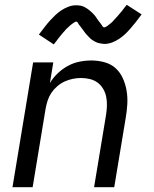

<svg xmlns="http://www.w3.org/2000/svg" viewBox="-20 -780 640 800"><path d="M32 0 118 -520H202L188 -434Q201 -456 220.5 -474.5Q240 -493 263 -505.5Q286 -518 311 -523Q336 -528 361 -528Q389 -528 416 -520.5Q443 -513 462 -495.5Q481 -478 492 -453.5Q503 -429 507.5 -402Q512 -375 510.5 -347Q509 -319 504 -290L456 0H372L422 -302Q425 -321 425.5 -340Q426 -359 422.5 -376.5Q419 -394 410 -409.5Q401 -425 387 -435.5Q373 -446 355 -450.5Q337 -455 318 -455Q301 -455 283.5 -451.5Q266 -448 249.5 -440.5Q233 -433 218.5 -420.5Q204 -408 194 -393Q184 -378 178.5 -361Q173 -344 170 -327L116 0ZM204 -595 142 -636Q155 -653 166.5 -668Q178 -683 189 -695Q200 -707 210.5 -717Q221 -727 235 -736.5Q249 -746 265 -752Q281 -758 297 -758Q302 -758 307.5 -757.5Q313 -757 318 -756Q323 -755 327.5 -753Q332 -751 336 -748.5Q340 -746 344 -743.5Q348 -741 351.5 -738Q355 -735 359 -731.5Q363 -728 366.5 -724.5Q370 -721 373.5 -717Q377 -713 379.5 -709.5Q382 -706 384 -702.5Q386 -699 390 -694Q394 -689 397 -685Q400 -681 402.5 -677.5Q405 -674 407.5 -670Q410 -666 414 -666Q417 -666 421 -668Q425 -670 427.5 -672Q430 -674 435 -678Q440 -682 442 -683.5Q444 -685 446 -687Q448 -689 450.5 -691.5Q453 -694 455 -696.5Q457 -699 459.5 -701.5Q462 -704 464.5 -707Q467 -710 470 -713Q473 -716 475.5 -719.5Q478 -723 481.5 -726.5Q485 -730 488 -734Q491 -738 494 -742Q497 -746 500.5 -750.5Q504 -755 508 -760L570 -720Q557 -702 545.5 -687.5Q534 -673 523 -660.5Q512 -648 501.5 -638Q491 -628 477 -618.5Q463 -609 447 -603Q431 -597 415 -597Q410 -597 404.5 -598Q399 -599 394 -600Q389 -601 384.5 -602.5Q380 -604 376 -606.5Q372 -609 367.5 -611.5Q363 -614 359.5 -617Q356 -620 352.5 -623.5Q349 -627 345.5 -631Q342 -635 338.5 -638.5Q335 -642 332.5 -646Q330 -650 327.5 -653Q325 -656 321.5 -661Q318 -666 314.5 -670.5Q311 -675 308.5 -678Q306 -681 304 -685.5Q302 -690 298 -690Q295 -690 291 -687.5Q287 -685 284 -683Q281 -681 276.5 -677.5Q272 -674 270 -672Q268 -670 266 -668Q264 -666 261.5 -664Q259 -662 256.5 -659.5Q254 -657 252 -654.5Q250 -652 247.5 -649Q245 -646 241.5 -642.5Q238 -639 236 -636Q234 -633 230.5 -629Q227 -625 224 -621Q221 -617 218 -613Q215 -609 211.5 -604.5Q208 -600 204 -595Z"/></svg>

Font: Iosevka Aile
Style: Italic
Weight: 400
Italic angle: -9°
Designer: Belleve Invis
Foundry: Belleve Invis
Version: Version 28.0.1; ttfautohint (v1.8.4)